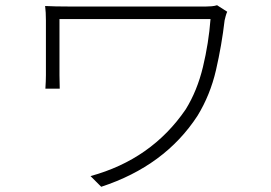

<svg xmlns="http://www.w3.org/2000/svg" viewBox="-20 -702 1040 736"><path d="M812 -682 851 -657Q848 -651 845 -640Q842 -629 841 -624Q830 -529 808 -433.5Q786 -338 737 -258Q612 -66 368 14L327 -27Q561 -91 692 -283Q736 -354 758 -445.5Q780 -537 787 -629H208V-414Q208 -393 209 -362H154Q156 -393 156 -414V-624Q156 -655 153 -679Q188 -677 248 -677H769Q780 -677 791.5 -678Q803 -679 812 -682Z"/></svg>

Font: LXGW 975 Gothic SC 200W
Style: Regular
Weight: 200
Version: Version 2.01;February 25, 2021